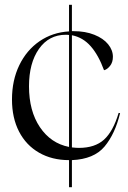

<svg xmlns="http://www.w3.org/2000/svg" viewBox="-20 -751 536 801"><path d="M268 -83Q197 -83 143 -114Q89 -145 59.5 -202Q30 -259 30 -336Q30 -416 60.5 -479Q91 -542 145 -579Q199 -616 268 -620V-731H280V-621H287Q336 -621 373.5 -606Q411 -591 431 -566.5Q451 -542 451 -514Q451 -491 439 -476Q427 -461 414 -458Q391 -521 358.5 -558Q326 -595 280 -604V-136Q298 -134 309 -134Q376 -134 414 -168.5Q452 -203 475 -280L481 -279Q460 -192 416 -139.5Q372 -87 280 -83V30H268ZM268 -138V-605Q264 -606 255 -606Q184 -606 142.5 -547Q101 -488 101 -391Q101 -288 146.5 -220.5Q192 -153 268 -138Z"/></svg>

Font: Nyght Serif Light
Style: Regular
Weight: 300
Designer: Maksym Kobuzan
Version: Version 0.410